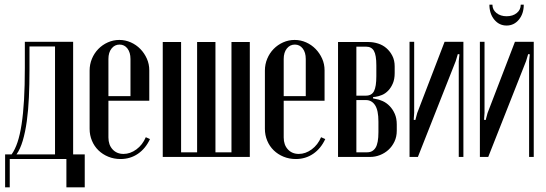

<svg xmlns="http://www.w3.org/2000/svg" viewBox="-20 -676 2353 827"><path d="M2 131V-11H30Q45 -32 55.5 -63.5Q66 -95 73 -140.5Q80 -186 83.5 -246Q87 -306 87 -384V-496H295V-11H345V131H266V9H22V131ZM217 -11V-476H107V-373Q107 -313 104.5 -257.5Q102 -202 95.5 -154.5Q89 -107 78 -70Q67 -33 51 -11Z M366 -372Q366 -399 376 -423Q386 -447 403.5 -465Q421 -483 444.5 -493.5Q468 -504 494 -504Q520 -504 543.5 -493.5Q567 -483 584.5 -465Q602 -447 612.5 -423.5Q623 -400 623 -373V-242H447V-84Q447 -52 465 -32.5Q483 -13 512 -13Q541 -13 567.5 -32.5Q594 -52 608 -85L626 -77Q607 -36 574 -13.5Q541 9 499 9Q471 9 446.5 -1Q422 -11 404 -28.5Q386 -46 376 -70Q366 -94 366 -121ZM542 -262V-422Q542 -450 529 -467Q516 -484 495 -484Q474 -484 460.5 -467Q447 -450 447 -422V-262Z M681 -495H760V-20H829V-495H908V-20H977V-495H1056V0H681Z M1121 -372Q1121 -399 1131 -423Q1141 -447 1158.5 -465Q1176 -483 1199.5 -493.5Q1223 -504 1249 -504Q1275 -504 1298.5 -493.5Q1322 -483 1339.5 -465Q1357 -447 1367.5 -423.5Q1378 -400 1378 -373V-242H1202V-84Q1202 -52 1220 -32.5Q1238 -13 1267 -13Q1296 -13 1322.5 -32.5Q1349 -52 1363 -85L1381 -77Q1362 -36 1329 -13.5Q1296 9 1254 9Q1226 9 1201.5 -1Q1177 -11 1159 -28.5Q1141 -46 1131 -70Q1121 -94 1121 -121ZM1297 -262V-422Q1297 -450 1284 -467Q1271 -484 1250 -484Q1229 -484 1215.5 -467Q1202 -450 1202 -422V-262Z M1680 -361Q1680 -335 1672 -316.5Q1664 -298 1652 -285.5Q1640 -273 1625.5 -267Q1611 -261 1597 -259L1587 -258V-252L1597 -250Q1612 -248 1628.5 -240.5Q1645 -233 1658.5 -219Q1672 -205 1680.5 -185.5Q1689 -166 1689 -140V-113Q1689 -87 1679 -66Q1669 -45 1653 -30.5Q1637 -16 1616.5 -8Q1596 0 1574 0H1436V-495H1567Q1588 -495 1608.5 -488.5Q1629 -482 1644.5 -468.5Q1660 -455 1670 -435.5Q1680 -416 1680 -390ZM1556 -264Q1581 -264 1591 -283.5Q1601 -303 1601 -348V-394Q1601 -439 1590.5 -457Q1580 -475 1557 -475H1515V-264ZM1610 -152Q1610 -201 1595.5 -223Q1581 -245 1556 -245H1515V-20H1562Q1585 -20 1597.5 -39.5Q1610 -59 1610 -107Z M1976 -496V0H1956V-412L1959 -442L1952 -443L1943 -413L1780 0H1744V-496H1764V-190L1762 -160L1769 -159L1777 -189L1895 -496Z M2279 -496V0H2259V-412L2262 -442L2255 -443L2246 -413L2083 0H2047V-496H2067V-190L2065 -160L2072 -159L2080 -189L2198 -496ZM2223 -656H2236Q2236 -617 2215 -591.5Q2194 -566 2162 -566Q2130 -566 2109 -591.5Q2088 -617 2088 -656H2101Q2101 -634 2118.5 -620Q2136 -606 2162 -606Q2189 -606 2206 -620Q2223 -634 2223 -656Z"/></svg>

Font: Moniqa SemBd Narrow Heading
Style: Regular
Weight: 600
Width: 4
Designer: Rajesh Rajput
Foundry: Rajesh Rajput
Version: Version 1.000